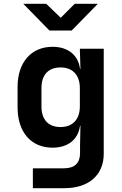

<svg xmlns="http://www.w3.org/2000/svg" viewBox="-20 -805 640 1005"><path d="M492 -785H371L298 -712L222 -785H102L239 -645H355ZM401 -445H399C389 -518 335 -560 255 -560C143 -560 72 -478 72 -350V-243C72 -113 143 -32 255 -32C335 -32 389 -74 399 -147H401L399 -44V-3C399 48 371 76 315 76H152V180H317C445 180 523 111 523 0V-550H398ZM297 -140C233 -140 197 -179 197 -248V-344C197 -413 233 -452 297 -452C360 -452 398 -412 398 -344V-248C398 -180 360 -140 297 -140Z"/></svg>

Font: Tekne LDO
Style: Bold
Weight: 700
Monospace: yes
Designer: Alessio Laiso, Mario Rullo, Paolo Rosset
Foundry: Alessio Laiso
Version: Version 1.000;hotconv 1.0.109;makeotfexe 2.5.65596